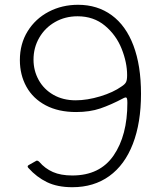

<svg xmlns="http://www.w3.org/2000/svg" viewBox="-20 -772 685 802"><path d="M176.5 -11C205.5 3 240.7 10 282 10C342 10 393.5 -5.5 436.5 -36.5C479.5 -67.5 512.3 -112.3 535 -171C557.7 -229.7 569 -299.3 569 -380C569 -458.7 558.5 -525.8 537.5 -581.5C516.5 -637.2 486.2 -679.5 446.5 -708.5C406.8 -737.5 360 -752 306 -752C261.3 -752 220.5 -742.3 183.5 -723C146.5 -703.7 117.2 -676.5 95.5 -641.5C73.8 -606.5 63 -566.3 63 -521C63 -479.7 72.2 -442.5 90.5 -409.5C108.8 -376.5 135.7 -350.7 171 -332C206.3 -313.3 248.7 -304 298 -304C336 -304 369.7 -309 399 -319C428.3 -329 460.7 -343.3 496 -362C500 -364 503 -365 505 -365C507.7 -365 509.5 -363.3 510.5 -360C511.5 -356.7 512 -350.7 512 -342C512 -251.3 492.8 -178.2 454.5 -122.5C416.2 -66.8 358.7 -39 282 -39C250 -39 223 -43.8 201 -53.5C179 -63.2 160 -77.3 144 -96C140.7 -99.3 137.7 -101 135 -101C133 -101 131.7 -100.7 131 -100L99 -82C94.3 -78.7 94.3 -74.7 99 -70C121.7 -44.7 147.5 -25 176.5 -11ZM398.5 -369.5C362.2 -358.5 328 -353 296 -353C260.7 -353 229.7 -360.7 203 -376C176.3 -391.3 155.8 -412 141.5 -438C127.2 -464 120 -492.3 120 -523C120 -556.3 128 -586.8 144 -614.5C160 -642.2 182 -664 210 -680C238 -696 269.3 -704 304 -704C348.7 -704 386.7 -691 418 -665C449.3 -639 472.7 -606.8 488 -568.5C503.3 -530.2 511 -493.3 511 -458C511 -444.7 509.5 -435 506.5 -429C503.5 -423 497.3 -417 488 -411C464.7 -394.3 434.8 -380.5 398.5 -369.5Z"/></svg>

Font: Libre Franklin ExtraLight
Style: Regular
Weight: 275
Designer: Pablo Impallari, Rodrigo Fuenzalida
Foundry: Impallari Type
Version: Version 1.002; ttfautohint (v1.5)